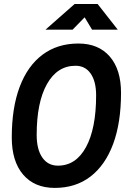

<svg xmlns="http://www.w3.org/2000/svg" viewBox="-20 -918 626 948"><path d="M250.5 9.8Q150.4 9.8 94.2 -55.9Q38.1 -121.6 38.1 -239.3Q38.1 -385.3 77.1 -489Q116.2 -592.8 189.9 -647.9Q263.7 -703.1 367.2 -703.1Q466.3 -703.1 522 -638.9Q577.6 -574.7 577.6 -459.5Q577.6 -312 538.6 -207Q499.5 -102.1 426.5 -46.1Q353.5 9.8 250.5 9.8ZM266.1 -100.1Q355 -100.1 404.8 -191.9Q454.6 -283.7 454.6 -447.3Q454.6 -516.1 427.7 -554.7Q400.9 -593.3 353 -593.3Q262.7 -593.3 211.9 -502.9Q161.1 -412.6 161.1 -251.5Q161.1 -180.2 189 -140.1Q216.8 -100.1 266.1 -100.1ZM204.6 -771.5 348.6 -898.4H461.9L561.5 -771.5H434.6L397.9 -832.5L338.4 -771.5Z"/></svg>

Font: Cascadia Mono NF SemiBold
Style: Italic
Weight: 600
Italic angle: -10°
Monospace: yes
Designer: Aaron Bell
Foundry: Saja Typeworks
Version: Version 2404.023; ttfautohint (v1.8.4)